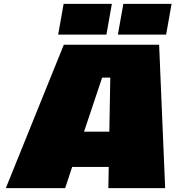

<svg xmlns="http://www.w3.org/2000/svg" viewBox="-20 -967 902 987"><path d="M279 -789 307 -947H555L527 -789ZM586 -789 614 -947H862L834 -789ZM10 0 308 -737H798L829 0H537L539 -109H351L315 0ZM412 -290H542L547 -568H505Z"/></svg>

Font: Tomorrow ExtraBold
Style: Italic
Weight: 800
Italic angle: -10°
Designer: Tony de Marco, Monica Rizzolli
Foundry: Just in Type
Version: Version 2.002